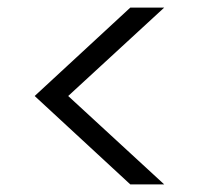

<svg xmlns="http://www.w3.org/2000/svg" viewBox="-20 -622 544 504"><path d="M322 -138 71 -370 322 -602H411L159 -370L411 -138Z"/></svg>

Font: A Bank Premium Light
Style: Regular
Weight: 300
Designer: Ninad Kale (Devanagari), Jonny Pinhorn (Latin), Htun Naung (Myanmar)
Foundry: Indian Type Foundry
Version: 4.004